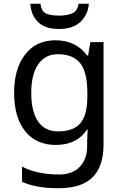

<svg xmlns="http://www.w3.org/2000/svg" viewBox="-20 -853 655 1020"><path d="M275 -639Q328 -639 370.5 -619Q413 -599 443 -558H448L460 -629H530V-84Q530 31 471.5 89Q413 147 290 147Q172 147 97 113V32Q176 74 295 74Q364 74 403.5 33.5Q443 -7 443 -77V-98Q443 -110 444 -132.5Q445 -155 446 -164H442Q388 -83 276 -83Q172 -83 113.5 -156Q55 -229 55 -360Q55 -488 113.5 -563.5Q172 -639 275 -639ZM287 -565Q220 -565 183 -511.5Q146 -458 146 -359Q146 -260 182.5 -207.5Q219 -155 289 -155Q370 -155 407 -198.5Q444 -242 444 -339V-360Q444 -470 406 -517.5Q368 -565 287 -565ZM452 -833Q447 -773 406.5 -736Q366 -699 294 -699Q220 -699 182.5 -735.5Q145 -772 141 -833H195Q200 -792 225 -781Q250 -770 296 -770Q335 -770 363.5 -782Q392 -794 397 -833Z"/></svg>

Font: Noto Sans Kannada UI
Style: Regular
Weight: 400
Designer: Jelle Bosma - Monotype Design Team
Foundry: Monotype Imaging Inc.
Version: Version 2.005; ttfautohint (v1.8.4.7-5d5b)